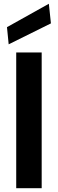

<svg xmlns="http://www.w3.org/2000/svg" viewBox="-20 -998 306 1018"><path d="M66 0V-720H201V0ZM26 -763 17 -854 239 -978 250 -874Z"/></svg>

Font: DM Sans 17pt
Style: Bold
Weight: 700
Version: Version 4.004;gftools[0.9.30]